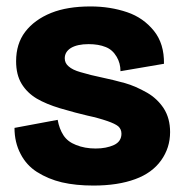

<svg xmlns="http://www.w3.org/2000/svg" viewBox="-20 -562 567 596"><path d="M270 14Q215 14 172 4Q130 -6 95 -28Q62 -49 44 -84Q25 -120 25 -165L159 -190Q164 -162 177 -142Q190 -122 216 -112Q243 -101 277 -101Q310 -101 334 -112Q357 -123 357 -147Q357 -161 347 -170Q337 -178 314 -186Q285 -196 252 -203Q217 -211 166 -226Q123 -239 94 -256Q64 -274 47 -302Q30 -330 30 -372Q30 -426 58 -463Q87 -501 139 -522Q189 -542 261 -542Q322 -542 375 -524Q425 -507 458 -466Q490 -426 489 -364L354 -341Q354 -366 342 -386Q329 -408 308 -416Q286 -425 255 -425Q220 -425 200 -413Q181 -401 181 -381Q181 -366 193 -356Q205 -345 230 -338Q264 -328 294 -322Q332 -314 368 -304Q400 -295 437 -274Q468 -256 488 -226Q508 -195 508 -152Q508 -103 480 -64Q452 -25 400 -6Q346 14 270 14Z"/></svg>

Font: Bricolage Grotesque 36pt ExtraBold
Style: Regular
Weight: 800
Designer: Mathieu Triay
Foundry: Atelier Triay
Version: Version 1.000;gftools[0.9.30]